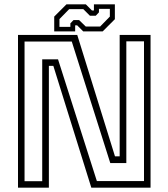

<svg xmlns="http://www.w3.org/2000/svg" viewBox="-20 -860 772 880"><path d="M92.5 -29.5H173.5V-588H246L424 -30H640V-670.5H559V-112.5H485.5L309 -669.5H92.5ZM62.5 0V-700H334L507 -143.5H528.5V-700H670V0H398.5L224.5 -558H204V0ZM228.5 -716V-784L284.5 -840H373.5L401.5 -812H410.5V-840H506.5V-772L450.5 -716H361.5L333.5 -744H324.5V-716ZM252.5 -737H302.5V-753L317 -768H342.5L373 -738.5H439L483.5 -784V-819.5H433.5V-803.5L419 -788H392L362 -818H297L252.5 -772.5Z"/></svg>

Font: Tourney Light
Style: Regular
Weight: 300
Version: Version 1.015